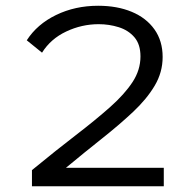

<svg xmlns="http://www.w3.org/2000/svg" viewBox="-20 -647 665 667"><path d="M91 0V-56Q175 -125 244 -178Q313 -231 363 -275.5Q413 -320 440.5 -362Q468 -404 468 -451Q468 -493 447 -517.5Q426 -542 392.5 -552.5Q359 -563 323 -563Q264 -563 210 -537.5Q156 -512 126 -464L73 -507Q109 -563 175 -595Q241 -627 321 -627Q387 -627 437.5 -606Q488 -585 516.5 -545Q545 -505 545 -449Q545 -396 517.5 -349.5Q490 -303 442 -258Q394 -213 334 -165.5Q274 -118 209 -64H549V0Z"/></svg>

Font: Inconsolata Expanded Thin
Style: Regular
Weight: 100
Width: 7
Monospace: yes
Designer: Raph Levien, Cyreal, Brenton Simpson
Foundry: Raph Levien, Cyreal, Google
Version: Version 3.100; ttfautohint (v1.8.4.7-5d5b)